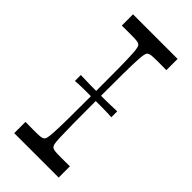

<svg xmlns="http://www.w3.org/2000/svg" viewBox="-224 -750 800 800"><g transform="rotate(45 175.5 -350.0)"><path d="M44.3 0V-66.3Q59.6 -66.2 71.5 -66Q83.4 -65.9 93 -65.9Q121.9 -65.9 132.5 -67.2Q143.1 -68.4 147.7 -72.6Q152.3 -75.9 154.6 -84.4Q157 -93 158.6 -119.3Q160.3 -145.6 160.9 -200.1Q161.4 -254.7 161.4 -350Q161.4 -445.3 160.9 -499.9Q160.3 -554.4 158.6 -580.7Q157 -607 154.6 -615.6Q152.3 -624.1 147.7 -627.4Q143.1 -631.6 132.5 -632.8Q121.9 -634.1 93 -634.1Q83.4 -634.1 71.5 -634.1Q59.6 -634 44.3 -633.7V-700H307V-633.7Q292.7 -634 280.4 -634.1Q268 -634.1 258.3 -634.1Q229.4 -634.1 219.2 -632.8Q209 -631.6 203.6 -627.4Q199.1 -624.1 196.7 -615.6Q194.3 -607 192.6 -580.7Q191 -554.4 190.4 -499.9Q189.9 -445.3 189.9 -350Q189.9 -254.7 190.4 -200.1Q191 -145.6 192.2 -119.3Q193.4 -93 195.9 -84.4Q198.3 -75.9 202.7 -72.6Q208.1 -68.4 218.4 -67.2Q228.6 -65.9 257.4 -65.9Q267.1 -65.9 279.5 -66Q291.9 -66.2 306.1 -66.3V0ZM69.3 -332.7V-367.6Q96.2 -366.6 122.5 -366.1Q148.9 -365.6 175.5 -365.6Q203.3 -365.6 230.1 -366.1Q256.8 -366.6 283.6 -367.6V-332.7Q256.8 -334.7 230.1 -334.7Q203.3 -334.7 175.5 -334.7Q148.9 -334.7 122.4 -334.7Q96 -334.7 69.3 -332.7Z"/></g></svg>

Font: Ojuju ExtraLight
Style: Regular
Weight: 200
Designer: Chisaokwu Joboson, Mirko Velimirovic
Foundry: Udi Foundry
Version: Version 1.000